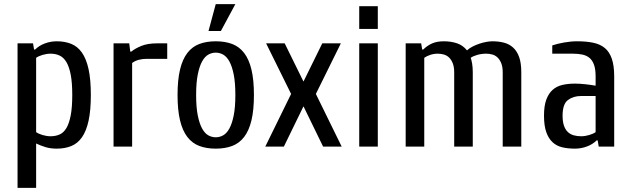

<svg xmlns="http://www.w3.org/2000/svg" viewBox="-20 -710 3060 930"><path d="M150 -470Q169 -489 197 -499.5Q225 -510 255 -510Q294 -510 325 -497.5Q356 -485 377 -455Q398 -425 409 -375Q420 -325 420 -250Q420 -175 409 -125Q398 -75 377 -45Q356 -15 325 -2.5Q294 10 255 10Q225 10 201.5 3Q178 -4 155 -15V200H65V-500H140L145 -470ZM155 -70Q166 -62 186 -56Q206 -50 225 -50Q249 -50 268.5 -58.5Q288 -67 301.5 -89.5Q315 -112 322.5 -151Q330 -190 330 -250Q330 -310 322.5 -348.5Q315 -387 301.5 -409.5Q288 -432 268.5 -441Q249 -450 225 -450Q206 -450 186 -444Q166 -438 155 -430Z M620 0H530V-500H606L611 -460H616Q634 -475 664.5 -487.5Q695 -500 740 -500H790V-425H690Q671 -425 653 -420.5Q635 -416 620 -405Z M930 -250Q930 -190 938 -150.5Q946 -111 959 -87.5Q972 -64 989 -54.5Q1006 -45 1025 -45Q1044 -45 1061 -54.5Q1078 -64 1091 -87.5Q1104 -111 1112 -150.5Q1120 -190 1120 -250Q1120 -310 1112 -349.5Q1104 -389 1091 -412.5Q1078 -436 1061 -445.5Q1044 -455 1025 -455Q1006 -455 989 -445.5Q972 -436 959 -412.5Q946 -389 938 -349.5Q930 -310 930 -250ZM840 -250Q840 -323 852 -373Q864 -423 887.5 -453.5Q911 -484 945.5 -497Q980 -510 1025 -510Q1070 -510 1104.5 -497Q1139 -484 1162.5 -453.5Q1186 -423 1198 -373Q1210 -323 1210 -250Q1210 -177 1198 -127Q1186 -77 1162.5 -46.5Q1139 -16 1104.5 -3Q1070 10 1025 10Q980 10 945.5 -3Q911 -16 887.5 -46.5Q864 -77 852 -127Q840 -177 840 -250ZM990 -560 1025 -690H1120L1050 -560Z M1541 -500H1631L1510 -255L1635 0H1545L1450 -195L1355 0H1265L1390 -255L1269 -500H1359L1450 -315Z M1810 0H1720V-500H1810ZM1810 -680V-570H1720V-680Z M2270 0H2180V-360Q2180 -386 2173 -403.5Q2166 -421 2155 -431.5Q2144 -442 2129.5 -446Q2115 -450 2100 -450Q2081 -450 2063.5 -444Q2046 -438 2035 -430V0H1945V-500H2020L2025 -470H2030Q2049 -489 2072.5 -499.5Q2096 -510 2130 -510Q2164 -510 2193 -500.5Q2222 -491 2242 -466Q2254 -477 2270 -485Q2286 -493 2302.5 -498.5Q2319 -504 2335.5 -507Q2352 -510 2365 -510Q2395 -510 2420.5 -503.5Q2446 -497 2465 -480Q2484 -463 2494.5 -434Q2505 -405 2505 -360V0H2415V-360Q2415 -386 2408 -403.5Q2401 -421 2390 -431.5Q2379 -442 2364.5 -446Q2350 -450 2335 -450Q2312 -450 2291.5 -444Q2271 -438 2260 -430Q2264 -419 2267 -401Q2270 -383 2270 -360Z M2865 -245H2795Q2757 -245 2731 -225.5Q2705 -206 2705 -150Q2705 -120 2712 -100.5Q2719 -81 2731 -70Q2743 -59 2759.5 -54.5Q2776 -50 2795 -50Q2814 -50 2834 -56Q2854 -62 2865 -70ZM2765 10Q2731 10 2703.5 3.5Q2676 -3 2656.5 -21Q2637 -39 2626 -70Q2615 -101 2615 -150Q2615 -197 2626 -227Q2637 -257 2656.5 -274.5Q2676 -292 2703.5 -298.5Q2731 -305 2765 -305Q2788 -305 2815 -302Q2842 -299 2865 -295V-340Q2865 -374 2857.5 -395.5Q2850 -417 2836 -429Q2822 -441 2801.5 -445.5Q2781 -450 2755 -450H2655V-490Q2678 -498 2711.5 -504Q2745 -510 2775 -510Q2820 -510 2853.5 -503Q2887 -496 2909.5 -477.5Q2932 -459 2943.5 -425.5Q2955 -392 2955 -340V0H2880L2875 -30H2870Q2851 -11 2823 -0.5Q2795 10 2765 10Z"/></svg>

Font: Cuprum
Style: Regular
Weight: 400
Designer: Jovanny Lemonad
Foundry: Jovanny Lemonad
Version: Version 1.002